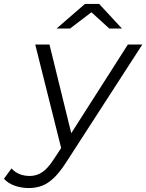

<svg xmlns="http://www.w3.org/2000/svg" viewBox="-125 -751 739 970"><path d="M20 199Q-17 199 -51 187Q-85 175 -105 152L-67 100Q-32 138 26 138Q59 138 87.5 119.5Q116 101 147 53L184 -3L53 -526H125L235 -78L521 -526H594L210 68Q178 118 148.5 146.5Q119 175 88.5 187Q58 199 20 199ZM161 -607 304 -731H376L491 -607H427L337 -689L229 -607Z"/></svg>

Font: Montserrat
Style: Italic
Weight: 400
Italic angle: -11.3°
Designer: Julieta Ulanovsky
Foundry: Julieta Ulanovsky
Version: Version 9.000; ttfautohint (v1.8.4.7-5d5b)